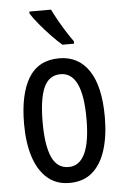

<svg xmlns="http://www.w3.org/2000/svg" viewBox="-55 -806 554 855"><g transform="rotate(-5 222.5 -378.0)"><path d="M403 -269Q403 -186 383.5 -123Q364 -60 324 -25Q284 10 221 10Q162 10 122 -25Q82 -60 62 -122.5Q42 -185 42 -269Q42 -402 86 -474.5Q130 -547 223 -547Q309 -547 356 -476.5Q403 -406 403 -269ZM125 -269Q125 -166 148.5 -113.5Q172 -61 223 -61Q321 -61 321 -269Q321 -476 223 -476Q171 -476 148 -424.5Q125 -373 125 -269ZM206 -766Q217 -743 232.5 -715.5Q248 -688 264.5 -662Q281 -636 295 -617V-606H243Q223 -623 196.5 -650.5Q170 -678 146 -707Q122 -736 109 -757V-766Z"/></g></svg>

Font: Noto Sans Lao ExtraCondensed
Style: Regular
Weight: 400
Width: 2
Designer: Monotype Design Team
Foundry: Monotype Imaging Inc.
Version: Version 2.004; ttfautohint (v1.8.4.7-5d5b)